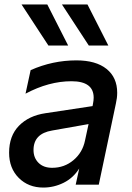

<svg xmlns="http://www.w3.org/2000/svg" viewBox="-20 -832 593 865"><path d="M21 -144Q21 -220 65.5 -265.5Q110 -311 185 -322L397 -354L399 -365Q402 -380 402 -392Q402 -466 302 -466Q200 -466 95 -410L118 -516Q217 -560 324 -560Q412 -560 460 -521.5Q508 -483 508 -414Q508 -391 502 -365L425 0H321L337 -73Q310 -30 266.5 -8.5Q223 13 175 13Q108 13 64.5 -30.5Q21 -74 21 -144ZM215 -76Q270 -76 311 -110.5Q352 -145 363 -199L379 -273L215 -244Q131 -230 131 -156Q131 -121 153.5 -98.5Q176 -76 215 -76ZM259 -812H374L468 -627H380ZM193 -812 287 -627H198L77 -812Z"/></svg>

Font: Application Medium
Style: Italic
Weight: 500
Italic angle: -12°
Designer: Wei Huang
Foundry: Wei Huang
Version: Version 0.012